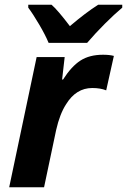

<svg xmlns="http://www.w3.org/2000/svg" viewBox="-20 -786 533 806"><path d="M133.8 -546.4H251.5L240.7 -452.1H244.6Q279.8 -507.3 317.6 -531.7Q355.5 -556.2 412.6 -556.2Q439.9 -556.2 458 -551.3L425.8 -406.7Q401.9 -416.5 367.2 -416.5Q299.3 -416.5 257.3 -348.1Q231 -307.6 215.8 -240.7L165 0H18.6ZM98.6 -753.9V-766.1H196.3Q221.2 -745.1 273.4 -676.3Q339.8 -732.9 392.1 -766.1H493.2V-753.9Q460 -726.1 420.7 -686.8Q381.3 -647.5 345.7 -606H184.1Q170.4 -639.2 144.5 -683.1Q118.7 -727.1 98.6 -753.9Z"/></svg>

Font: Viking Open Sans
Style: Bold Italic
Weight: 700
Italic angle: -12°
Foundry: Ascender Corporation
Version: Version 2.000